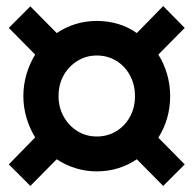

<svg xmlns="http://www.w3.org/2000/svg" viewBox="-20 -562 640 633"><path d="M80 51 9 -20 96 -109Q78 -138 67.5 -173Q57 -208 57 -245Q57 -283 67.5 -318Q78 -353 96 -382L9 -470L80 -541L167 -453Q195 -472 228.5 -482.5Q262 -493 299 -493Q336 -493 369.5 -483Q403 -473 431 -453L518 -542L589 -470L502 -382Q521 -352 531 -317Q541 -282 541 -245Q541 -207 531 -172.5Q521 -138 502 -108L589 -20L518 51L431 -37Q404 -18 370 -7.5Q336 3 299 3Q263 3 229 -7.5Q195 -18 167 -37ZM299 -112Q335 -112 363.5 -129.5Q392 -147 408.5 -177Q425 -207 425 -245Q425 -283 408.5 -313.5Q392 -344 363.5 -361.5Q335 -379 299 -379Q264 -379 235 -361Q206 -343 189.5 -313Q173 -283 173 -245Q173 -208 190 -177.5Q207 -147 235.5 -129.5Q264 -112 299 -112Z"/></svg>

Font: Nunito Sans 7pt ExtraBold
Style: Italic
Weight: 800
Italic angle: -9°
Designer: Vernon Adams
Foundry: Vernon Adams
Version: Version 3.101;gftools[0.9.27]